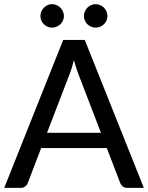

<svg xmlns="http://www.w3.org/2000/svg" viewBox="-20 -911 718 931"><path d="M0.5 0ZM677.5 0H597.5Q584 0 575.5 -6.8Q567 -13.5 562.5 -24.5L498 -193H179.5L115 -24.5Q112 -15 102.8 -7.5Q93.5 0 80.5 0H0.5L286.5 -717.5H391ZM208 -267H469.5L361 -549.5Q355.5 -563 349.8 -580.8Q344 -598.5 338.5 -619.5Q333 -598.5 327.5 -580.5Q322 -562.5 316.5 -549ZM290 -833Q290 -821.5 285.2 -811.2Q280.5 -801 272.8 -793.5Q265 -786 254.5 -781.5Q244 -777 232 -777Q221 -777 210.8 -781.5Q200.5 -786 192.8 -793.5Q185 -801 180.5 -811.2Q176 -821.5 176 -833Q176 -845 180.5 -855.5Q185 -866 192.8 -873.8Q200.5 -881.5 210.8 -886.2Q221 -891 232 -891Q244 -891 254.5 -886.2Q265 -881.5 272.8 -873.8Q280.5 -866 285.2 -855.5Q290 -845 290 -833ZM501 -833Q501 -821.5 496.5 -811.2Q492 -801 484 -793.5Q476 -786 465.8 -781.5Q455.5 -777 444 -777Q432 -777 421.8 -781.5Q411.5 -786 403.8 -793.5Q396 -801 391.5 -811.2Q387 -821.5 387 -833Q387 -845 391.5 -855.5Q396 -866 403.8 -873.8Q411.5 -881.5 421.8 -886.2Q432 -891 444 -891Q455.5 -891 465.8 -886.2Q476 -881.5 484 -873.8Q492 -866 496.5 -855.5Q501 -845 501 -833Z"/></svg>

Font: Lato Medium
Style: Regular
Weight: 500
Designer: Lukasz Dziedzic
Foundry: tyPoland Lukasz Dziedzic
Version: Version 2.006; 2014-01-15